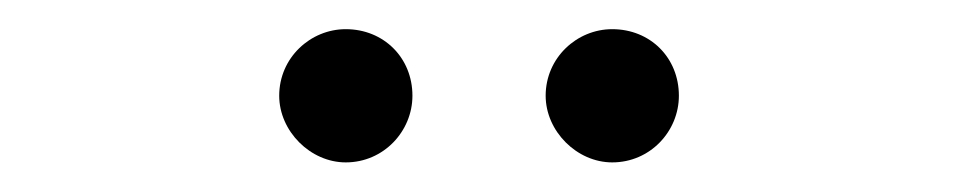

<svg xmlns="http://www.w3.org/2000/svg" viewBox="-20 -750 654 131"><path d="M215.9 -639.2C241.8 -639.2 261.4 -660.5 261.4 -684.7C261.4 -710.6 241.8 -730.1 215.9 -730.1C191.8 -730.1 170.5 -710.6 170.5 -684.7C170.5 -660.5 191.8 -639.2 215.9 -639.2ZM397.7 -639.2C423.7 -639.2 443.2 -660.5 443.2 -684.7C443.2 -710.6 423.7 -730.1 397.7 -730.1C373.6 -730.1 352.3 -710.6 352.3 -684.7C352.3 -660.5 373.6 -639.2 397.7 -639.2Z"/></svg>

Font: Karasuma Gothic
Style: Light
Weight: 300
Designer: Rasmus Andersson / Ryoko Nishizuka
Foundry: rsms
Version: Version 1.00